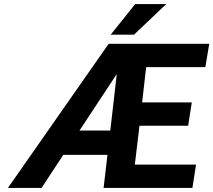

<svg xmlns="http://www.w3.org/2000/svg" viewBox="-20 -927 1052 947"><path d="M19 0H185L292 -163H510L491 0H929L947 -115H645L668 -307H908L926 -422H681L701 -596H993L1012 -711H516ZM372 -283 556 -562 524 -283ZM526 -756H641L800 -907H647Z"/></svg>

Font: Asimov Pro
Style: BdObl
Weight: 700
Designer: Google
Version: Version 2.000980; 2014